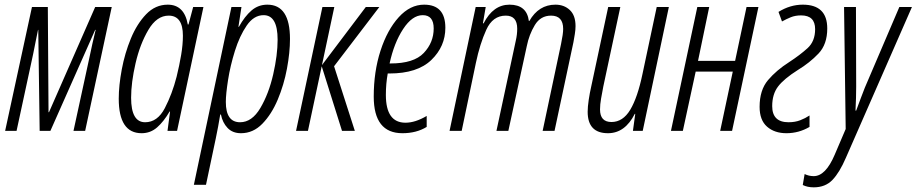

<svg xmlns="http://www.w3.org/2000/svg" viewBox="-20 -561 3929 823"><path d="M51 0 122 -329Q128 -358 132.5 -381.5Q137 -405 143 -433H144L150 0H196L388 -433H390Q382 -401 376 -373.5Q370 -346 363 -313L295 0H345L459 -531H388L190 -80H188L185 -531H117L2 0Z M542 -142Q542 -207 561 -289.5Q580 -372 616 -433Q652 -494 703 -494Q764 -494 764 -408Q764 -370 756.5 -325.5Q749 -281 737 -232Q718 -158 686.5 -97.5Q655 -37 602 -37Q542 -37 542 -142ZM707 -83H709L698 0H739L852 -531H808L788 -456H785Q770 -541 699 -541Q646 -541 606.5 -500Q567 -459 541 -396Q515 -333 502 -263.5Q489 -194 489 -138Q489 10 587 10Q625 10 653.5 -15Q682 -40 707 -83Z M948 -124Q948 -157 957.5 -218Q967 -279 987 -343Q1007 -407 1037.5 -451.5Q1068 -496 1110 -496Q1170 -496 1170 -391Q1170 -325 1151 -242Q1132 -159 1096 -98Q1060 -37 1009 -37Q948 -37 948 -124ZM863 231 905 32Q910 8 915 -18.5Q920 -45 924 -70H927Q934 -35 955.5 -12.5Q977 10 1013 10Q1065 10 1104.5 -30.5Q1144 -71 1170.5 -134Q1197 -197 1210 -266.5Q1223 -336 1223 -394Q1223 -541 1126 -541Q1087 -541 1058 -516Q1029 -491 1004 -446H1002L1015 -531H972L811 231Z M1300 0 1359 -277 1446 0H1501L1412 -277L1606 -531H1548L1360 -282L1413 -531H1362L1249 0Z M1809 -17V-64Q1760 -35 1718 -35Q1634 -35 1634 -154Q1634 -202 1642 -246H1649Q1769 -246 1829 -304Q1889 -362 1889 -442Q1889 -541 1798 -541Q1738 -541 1689 -487Q1640 -433 1611 -343.5Q1582 -254 1582 -147Q1582 10 1705 10Q1765 10 1809 -17ZM1792 -496Q1839 -496 1839 -439Q1839 -379 1796.5 -334Q1754 -289 1654 -289H1650Q1669 -377 1708 -436.5Q1747 -496 1792 -496Z M1959 0 2020 -292Q2037 -373 2064.5 -433.5Q2092 -494 2148 -494Q2197 -494 2197 -438Q2197 -413 2191 -387L2108 0H2159L2238 -363Q2248 -413 2272.5 -453.5Q2297 -494 2342 -494Q2394 -494 2394 -437Q2394 -416 2385 -373L2306 0H2357L2438 -380Q2441 -396 2444 -415Q2447 -434 2447 -449Q2447 -495 2422.5 -518Q2398 -541 2361 -541Q2289 -541 2249 -471H2247Q2238 -541 2164 -541Q2094 -541 2053 -461H2050L2062 -531H2019L1907 0Z M2701 -73H2703L2693 0H2735L2847 -531H2795L2734 -244Q2713 -143 2681.5 -90.5Q2650 -38 2601 -38Q2552 -38 2552 -92Q2552 -113 2556.5 -138.5Q2561 -164 2566 -190L2639 -531H2587L2514 -189Q2508 -163 2503.5 -133Q2499 -103 2499 -82Q2499 10 2586 10Q2659 10 2701 -73Z M2907 0 2962 -254H3121L3067 0H3118L3231 -531H3180L3131 -300H2972L3020 -531H2969L2856 0Z M3450 -17V-66Q3432 -54 3410 -45.5Q3388 -37 3360 -37Q3290 -37 3290 -106Q3290 -157 3315 -190Q3340 -223 3400 -261Q3451 -292 3488.5 -331.5Q3526 -371 3526 -439Q3526 -541 3421 -541Q3367 -541 3317 -510L3332 -469Q3350 -479 3369.5 -487Q3389 -495 3414 -495Q3474 -495 3474 -436Q3474 -384 3441.5 -354.5Q3409 -325 3363 -295Q3308 -260 3272 -217.5Q3236 -175 3236 -103Q3236 -46 3268 -18Q3300 10 3351 10Q3404 10 3450 -17Z M3606 115 3889 -531H3835L3687 -185Q3680 -166 3669.5 -139.5Q3659 -113 3650 -87H3647Q3650 -143 3650 -190L3649 -531H3598L3605 -8L3558 102Q3519 194 3468 194Q3447 194 3429 185L3421 232Q3441 242 3468 242Q3518 242 3548.5 210Q3579 178 3606 115Z"/></svg>

Font: Noto Sans Display Condensed Light
Style: Italic
Weight: 300
Width: 3
Designer: Monotype Design team
Foundry: Monotype Imaging Inc.
Version: 1.000